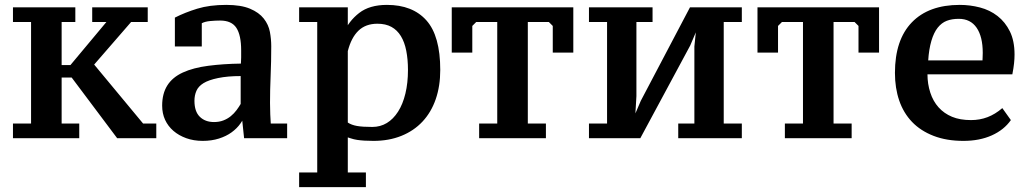

<svg xmlns="http://www.w3.org/2000/svg" viewBox="-20 -560 4210 785"><path d="M357 -530H584V-470H516L365 -296L565 -55H619V5H459L273 -243H232V-55H304V5H33V-55H107V-470H33V-530H288V-470H232V-294H268L415 -470H357Z M1084 -139Q1084 -116 1085 -92.5Q1086 -69 1087 -55H1154V5H978L968 -90H981Q977 -75 963 -55Q949 -35 927 -19Q905 -3 875 6.5Q845 16 809 16Q772 16 741.5 5Q711 -6 689 -25Q667 -44 655 -70Q643 -96 643 -128Q643 -177 664 -210.5Q685 -244 727.5 -263.5Q770 -283 831.5 -291Q893 -299 965 -300Q966 -311 966 -325.5Q966 -340 966 -354Q966 -416 946.5 -446Q927 -476 880 -476Q861 -476 839.5 -474Q818 -472 805 -465V-370H695V-488Q736 -509 786.5 -524.5Q837 -540 905 -540Q965 -540 1002 -524.5Q1039 -509 1058.5 -484Q1078 -459 1083.5 -429.5Q1089 -400 1089 -371Q1089 -308 1086.5 -250.5Q1084 -193 1084 -139ZM855 -61Q876 -61 893 -67.5Q910 -74 923.5 -85Q937 -96 947 -109.5Q957 -123 964 -135V-249Q911 -249 872 -241Q833 -233 812 -220Q791 -207 783 -188.5Q775 -170 775 -148Q775 -104 797 -82.5Q819 -61 855 -61Z M1476 205H1203V145H1277V-470H1203V-530H1402V-425H1385Q1406 -474 1448.5 -507Q1491 -540 1562 -540Q1667 -540 1723.5 -476.5Q1780 -413 1780 -274Q1780 -208 1761.5 -154.5Q1743 -101 1707.5 -63Q1672 -25 1621 -4.5Q1570 16 1507 16Q1487 16 1470.5 15Q1454 14 1440.5 12Q1427 10 1413.5 5.5Q1400 1 1402 2V145H1476ZM1523 -463Q1475 -463 1445.5 -434.5Q1416 -406 1402 -351V-59Q1417 -49 1439.5 -45Q1462 -41 1502 -41Q1535 -41 1561.5 -57Q1588 -73 1607.5 -103.5Q1627 -134 1637.5 -177.5Q1648 -221 1648 -274Q1648 -317 1641 -352.5Q1634 -388 1619 -412.5Q1604 -437 1580.5 -450Q1557 -463 1523 -463Z M2212 5H1939V-55H2013V-470H1927L1911 -454V-345H1827V-530H2324V-345H2240V-454L2224 -470H2138V-55H2212Z M2388 -530H2648V-470H2582V-167L2576 -64H2564L2600 -148L2801 -530H3013V-470H2939V-55H3013V5H2753V-55H2819V-370L2829 -468H2842L2802 -374L2598 5H2388V-55H2462V-470H2388Z M3462 5H3189V-55H3263V-470H3177L3161 -454V-345H3077V-530H3574V-345H3490V-454L3474 -470H3388V-55H3462Z M4113 -69Q4085 -29 4035 -6.5Q3985 16 3919 16Q3850 16 3797 -4.5Q3744 -25 3709 -61.5Q3674 -98 3656.5 -149Q3639 -200 3639 -262Q3639 -397 3708 -468.5Q3777 -540 3904 -540Q3946 -540 3986.5 -529.5Q4027 -519 4058.5 -494.5Q4090 -470 4109 -431.5Q4128 -393 4128 -337Q4128 -320 4126 -301Q4124 -282 4119 -256H3772Q3772 -217 3783.5 -181.5Q3795 -146 3817.5 -121Q3840 -96 3872.5 -82.5Q3905 -69 3950 -69Q3986 -69 4017.5 -81Q4049 -93 4078 -118ZM3900 -483Q3872 -483 3851 -475Q3830 -467 3814 -447Q3798 -427 3788 -393Q3778 -359 3775 -313H3997Q3997 -317 3997.5 -326.5Q3998 -336 3998 -344Q3998 -410 3973 -446.5Q3948 -483 3900 -483Z"/></svg>

Font: PT Serif Caption
Style: Semibold
Weight: 600
Designer: A.Korolkova, O.Umpeleva, V.Yefimov
Foundry: ParaType Ltd
Version: Version 1.00;May 2, 2020;FontCreator 12.0.0.2544 64-bit